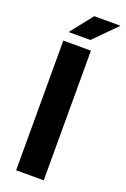

<svg xmlns="http://www.w3.org/2000/svg" viewBox="-165 -922 637 974"><g transform="rotate(20 153.5 -435.0)"><path d="M60 0V-700H209V0ZM70 -750 165 -870H307L188 -750Z"/></g></svg>

Font: Fivo Sans Modern
Style: Regular
Weight: 700
Designer: Alexander Slobzheninov
Foundry: Alexander Slobzheninov
Version: 1.0